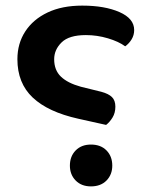

<svg xmlns="http://www.w3.org/2000/svg" viewBox="-20 -650 539 684"><path d="M358 -205 259 -227Q151 -251 96.5 -302.5Q42 -354 42 -439Q42 -495 70 -538Q98 -581 149.5 -605.5Q201 -630 273 -630Q353 -630 405.5 -607Q458 -584 458 -543Q458 -525 449 -510Q440 -495 426 -485Q403 -502 364.5 -513.5Q326 -525 286 -525Q226 -525 199.5 -499Q173 -473 173 -439Q173 -400 197 -377Q221 -354 268 -341L341 -323Q367 -316 379 -304Q391 -292 391 -270Q391 -248 381 -231.5Q371 -215 358 -205ZM304 14Q270 14 249.5 -7Q229 -28 229 -60Q229 -93 249.5 -114Q270 -135 304 -135Q339 -135 359.5 -114Q380 -93 380 -60Q380 -28 359.5 -7Q339 14 304 14Z"/></svg>

Font: Baloo Bhaijaan 2 SemiBold
Style: Regular
Weight: 600
Designer: Sanskriti Dholi, Noopur Datye and Ek Type
Foundry: Ek Type
Version: Version 1.700